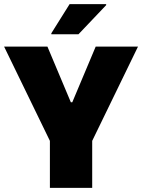

<svg xmlns="http://www.w3.org/2000/svg" viewBox="-21 -915 692 935"><path d="M222 0V-229L-1 -688H210L324 -417H331L445 -688H651L428 -229V0ZM229 -748V-753L318 -895H496V-890L361 -748Z"/></svg>

Font: Saira ExtraBold
Style: Regular
Weight: 800
Designer: Hector Gatti with collaboration of the Omnibus-Type team
Foundry: Omnibus-Type
Version: Version 1.100; ttfautohint (v1.8.3)